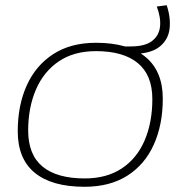

<svg xmlns="http://www.w3.org/2000/svg" viewBox="-20 -706 701 736"><path d="M304 10Q179 10 113.5 -43.5Q48 -97 48 -203Q48 -302 82.5 -378.5Q117 -455 184 -498.5Q251 -542 348 -542Q472 -542 538 -487.5Q604 -433 604 -328Q604 -228 569.5 -151.5Q535 -75 468 -32.5Q401 10 304 10ZM305 -22Q389 -22 447 -60.5Q505 -99 534.5 -168Q564 -237 564 -326Q564 -418 508.5 -464Q453 -510 348 -510Q263 -510 205 -470.5Q147 -431 117.5 -362Q88 -293 88 -206Q88 -113 143 -67.5Q198 -22 305 -22ZM452 -499 445 -528H481Q536 -528 563 -549Q590 -570 593.5 -604.5Q597 -639 581 -681L619 -686Q635 -638 630 -595.5Q625 -553 590.5 -526Q556 -499 483 -499Z"/></svg>

Font: Georama Extended ExtraLight
Style: Italic
Weight: 200
Width: 7
Italic angle: -9°
Designer: Jean-Baptiste Levee
Foundry: Production Type
Version: Version 1.000